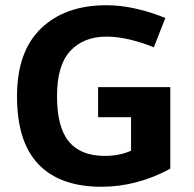

<svg xmlns="http://www.w3.org/2000/svg" viewBox="-20 -701 743 734"><path d="M631 -56Q503 13 368 13Q210 13 127.5 -72.5Q45 -158 45 -333Q45 -504 137 -592.5Q229 -681 387 -681Q442 -681 501 -667.5Q560 -654 612 -632L568 -520Q525 -538 477.5 -549.5Q430 -561 387 -561Q300 -561 249 -506.5Q198 -452 198 -334Q198 -214 243.5 -159.5Q289 -105 380 -105Q438 -105 481 -125V-253H355V-368H631Z"/></svg>

Font: XXII Aven Bold
Style: Regular
Weight: 700
Designer: Lecter Johnson
Foundry: Doubletwo Studios
Version: Version 1.001